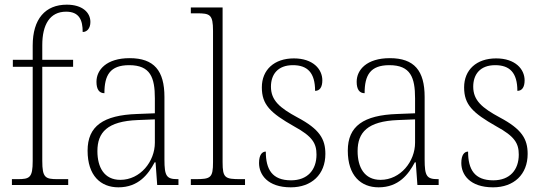

<svg xmlns="http://www.w3.org/2000/svg" viewBox="-20 -792 2325 822"><path d="M31 0H272V-25H227C174 -25 161 -31 161 -103V-506H293V-536H161V-599C161 -686 193 -742 263 -742C320 -742 334 -705 334 -655C352 -655 367 -670 367 -698C367 -739 332 -772 266 -772C174 -772 120 -711 120 -597V-536H35V-506H120V-103C120 -31 107 -25 55 -25H31Z M487 10C573 10 615 -46 642 -97H646L653 0H744V-25H740C693 -25 684 -38 684 -109V-377C684 -489 640 -543 535 -543C436 -543 393 -493 393 -442C393 -409 405 -393 427 -393C427 -470 451 -513 533 -513C624 -513 643 -460 643 -371V-307L567 -304C422 -299 355 -252 355 -147C355 -40 411 10 487 10ZM495 -22C426 -22 397 -76 397 -145C397 -225 439 -273 570 -278L643 -281V-181C643 -101 581 -22 495 -22Z M797 0H1029V-25H1010C943 -25 933 -30 933 -98V-760H797V-735H823C879 -735 892 -730 892 -660V-98C892 -30 882 -25 815 -25H797Z M1225 10C1314 10 1373 -45 1373 -133C1373 -197 1348 -239 1254 -289C1178 -330 1140 -362 1140 -421C1140 -473 1169 -513 1234 -513C1296 -513 1329 -481 1329 -403C1349 -403 1360 -419 1360 -448C1360 -496 1320 -542 1238 -542C1154 -542 1101 -493 1101 -418C1101 -344 1137 -309 1239 -251C1318 -208 1335 -178 1335 -130C1335 -65 1297 -20 1226 -20C1145 -20 1118 -67 1118 -143C1102 -143 1089 -129 1089 -94C1089 -45 1125 10 1225 10Z M1601 10C1687 10 1729 -46 1756 -97H1760L1767 0H1858V-25H1854C1807 -25 1798 -38 1798 -109V-377C1798 -489 1754 -543 1649 -543C1550 -543 1507 -493 1507 -442C1507 -409 1519 -393 1541 -393C1541 -470 1565 -513 1647 -513C1738 -513 1757 -460 1757 -371V-307L1681 -304C1536 -299 1469 -252 1469 -147C1469 -40 1525 10 1601 10ZM1609 -22C1540 -22 1511 -76 1511 -145C1511 -225 1553 -273 1684 -278L1757 -281V-181C1757 -101 1695 -22 1609 -22Z M2091 10C2180 10 2239 -45 2239 -133C2239 -197 2214 -239 2120 -289C2044 -330 2006 -362 2006 -421C2006 -473 2035 -513 2100 -513C2162 -513 2195 -481 2195 -403C2215 -403 2226 -419 2226 -448C2226 -496 2186 -542 2104 -542C2020 -542 1967 -493 1967 -418C1967 -344 2003 -309 2105 -251C2184 -208 2201 -178 2201 -130C2201 -65 2163 -20 2092 -20C2011 -20 1984 -67 1984 -143C1968 -143 1955 -129 1955 -94C1955 -45 1991 10 2091 10Z"/></svg>

Font: Noto Serif Myanmar SemiCondensed ExtraLight
Style: Regular
Weight: 200
Width: 4
Designer: Ben Mitchell and the Monotype Design Team
Foundry: Monotype Imaging Inc.
Version: Version 2.106